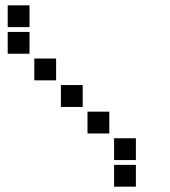

<svg xmlns="http://www.w3.org/2000/svg" viewBox="-20 -711 640 722"><path d="M10 -691Q9 -691 9 -691Q9 -691 9 -690V-610Q9 -609 9 -609Q9 -609 10 -609H90Q91 -609 91 -609Q91 -609 91 -610V-690Q91 -691 91 -691Q91 -691 90 -691ZM10 -591Q9 -591 9 -591Q9 -591 9 -590V-510Q9 -509 9 -509Q9 -509 10 -509H90Q91 -509 91 -509Q91 -509 91 -510V-590Q91 -591 91 -591Q91 -591 90 -591ZM110 -491Q109 -491 109 -491Q109 -491 109 -490V-410Q109 -409 109 -409Q109 -409 110 -409H190Q191 -409 191 -409Q191 -409 191 -410V-490Q191 -491 191 -491Q191 -491 190 -491ZM210 -391Q209 -391 209 -391Q209 -391 209 -390V-310Q209 -309 209 -309Q209 -309 210 -309H290Q291 -309 291 -309Q291 -309 291 -310V-390Q291 -391 291 -391Q291 -391 290 -391ZM310 -291Q309 -291 309 -291Q309 -291 309 -290V-210Q309 -209 309 -209Q309 -209 310 -209H390Q391 -209 391 -209Q391 -209 391 -210V-290Q391 -291 391 -291Q391 -291 390 -291ZM410 -191Q409 -191 409 -191Q409 -191 409 -190V-110Q409 -109 409 -109Q409 -109 410 -109H490Q491 -109 491 -109Q491 -109 491 -110V-190Q491 -191 491 -191Q491 -191 490 -191ZM410 -91Q409 -91 409 -91Q409 -91 409 -90V-10Q409 -9 409 -9Q409 -9 410 -9H490Q491 -9 491 -9Q491 -9 491 -10V-90Q491 -91 491 -91Q491 -91 490 -91Z"/></svg>

Font: Doto ExtraBold
Style: Regular
Weight: 800
Monospace: yes
Version: Version 1.000